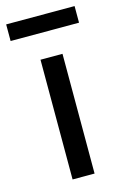

<svg xmlns="http://www.w3.org/2000/svg" viewBox="-142 -709 490 759"><g transform="rotate(-15 103.0 -330.0)"><path d="M58 -490H148V0H58ZM-37 -660H243V-592H-37Z"/></g></svg>

Font: Cabin Condensed
Style: Regular
Weight: 400
Width: 3
Designer: Pablo Impallari
Foundry: Pablo Impallari. http://www.impallari.com Igino Marini. http://www.ikern.com
Version: Version 2.200